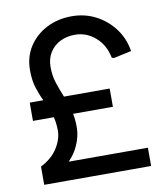

<svg xmlns="http://www.w3.org/2000/svg" viewBox="-81 -781 739 849"><g transform="rotate(-10 289.0 -356.5)"><path d="M49 0V-82Q99 -107 124.5 -147Q150 -187 150 -226Q150 -268 138.5 -300.5Q127 -333 112.5 -363Q98 -393 86.5 -428Q75 -463 75 -509Q75 -569 104 -614.5Q133 -660 183.5 -686.5Q234 -713 298 -713Q355 -713 403.5 -688.5Q452 -664 486 -620Q520 -576 530 -516L452 -499L441 -501Q429 -561 388.5 -595.5Q348 -630 298 -630Q260 -630 230.5 -615Q201 -600 184 -572.5Q167 -545 167 -508Q167 -469 177.5 -437Q188 -405 201 -373.5Q214 -342 224.5 -306.5Q235 -271 235 -226Q235 -184 215 -141.5Q195 -99 153.5 -62.5Q112 -26 49 0ZM49 0V-82H529V0ZM49 -287V-369H408V-287Z"/></g></svg>

Font: Fustat Medium
Style: Regular
Weight: 500
Designer: Mohamed Gaber, Khaled Hosny, Laura Garcia Mut
Foundry: Kief Type Foundry, Alif Type Foundry, Hard Type Foundry
Version: Version 1.007